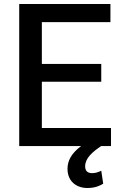

<svg xmlns="http://www.w3.org/2000/svg" viewBox="-20 -731 607 961"><path d="M535.6 -90.3H189.5V-321.8H486.8V-411.1H189.5V-620.1H532.7V-710.9H76.2V0H386.7C385.3 1.5 383.3 2.4 381.8 3.4C336.4 38.1 317.9 74.7 317.9 113.8C317.9 176.3 361.8 210 417.5 210C457 210 480.5 198.2 496.6 188.5L486.8 123.5C477.1 127.9 461.9 135.7 441.9 135.7C415.5 135.7 406.2 122.1 406.2 101.1C406.2 61.5 441.4 30.3 486.3 0H535.6Z"/></svg>

Font: Bert Sans Medium
Style: Regular
Weight: 500
Designer: Christian Robertson (Google), Cristiano Sobral
Foundry: Google, Cristiano Sobral
Version: Version 3.101